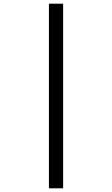

<svg xmlns="http://www.w3.org/2000/svg" viewBox="-20 -780 607 1040"><path d="M245 240V-760H322V240Z"/></svg>

Font: Noto Serif Devanagari ExtraBold
Style: Regular
Weight: 800
Designer: Universal Thirst, Indian Type Foundry and the Monotype Design Team
Foundry: Monotype Imaging Inc.
Version: Version 2.004; ttfautohint (v1.8.4.7-5d5b)